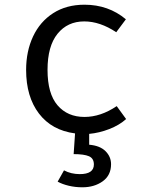

<svg xmlns="http://www.w3.org/2000/svg" viewBox="-20 -558 640 816"><path d="M452 140Q452 187 416.5 212.5Q381 238 330 238Q300 238 272.5 231.5Q245 225 225 214L252 166Q282 182 319 182Q379 182 379 141Q379 115 358 106Q337 97 293 97L299 9Q200 -4 145.5 -75.5Q91 -147 91 -261Q91 -340 120.5 -403Q150 -466 206 -502Q262 -538 339 -538Q441 -538 515 -476L474 -421Q405 -467 338 -467Q267 -467 224.5 -414.5Q182 -362 182 -261Q182 -160 224.5 -110.5Q267 -61 339 -61Q408 -61 476 -107L516 -52Q487 -26 444.5 -9.5Q402 7 359 11V57Q405 61 428.5 84.5Q452 108 452 140Z"/></svg>

Font: Fira Mono
Style: Regular
Weight: 400
Designer: Carrois Corporate & Edenspiekermann AG
Foundry: Carrois Corporate GbR & Edenspiekermann AG
Version: Version 3.206